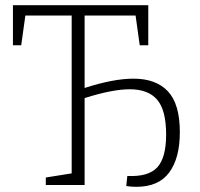

<svg xmlns="http://www.w3.org/2000/svg" viewBox="-20 -715 774 742"><path d="M675 -204Q675 -104 634 -48.5Q593 7 507 7Q488 7 468 4L472 -35Q553 -31 587.5 -68Q622 -105 622 -195Q622 -289 587.5 -329.5Q553 -370 481 -370Q415 -370 307 -336V0H157V-29L257 -45V-655H78L62 -540H30V-695H553V-540H520L504 -655H307V-375Q418 -411 496 -411Q583 -411 629 -362Q675 -313 675 -204Z"/></svg>

Font: Bitter Pro Light
Style: Regular
Weight: 300
Designer: Sol Matas, and Bitter project Authors
Foundry: Sol Matas
Version: Version 1.010